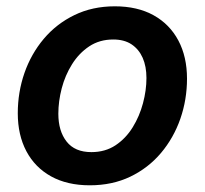

<svg xmlns="http://www.w3.org/2000/svg" viewBox="-20 -564 636 596"><path d="M258.8 11.2Q188.5 11.2 138.4 -16.6Q88.4 -44.4 61.8 -94.7Q35.2 -145 35.2 -212.4Q35.2 -277.8 55.9 -337.4Q76.7 -397 116 -443.6Q155.3 -490.2 211.2 -517.3Q267.1 -544.4 336.4 -544.4Q406.7 -544.4 456.8 -516.6Q506.8 -488.8 533.7 -438.2Q560.5 -387.7 560.5 -319.8Q560.5 -254.9 539.8 -195.3Q519 -135.7 479.7 -89.1Q440.4 -42.5 384.5 -15.6Q328.6 11.2 258.8 11.2ZM263.7 -91.8Q306.6 -91.8 338.6 -113Q370.6 -134.3 391.8 -168.7Q413.1 -203.1 423.8 -243.4Q434.6 -283.7 434.6 -321.8Q434.6 -357.9 422.9 -384.5Q411.1 -411.1 388.4 -426.3Q365.7 -441.4 331.5 -441.4Q289.1 -441.4 257.1 -420.2Q225.1 -398.9 203.6 -364.5Q182.1 -330.1 171.6 -289.8Q161.1 -249.5 161.1 -210.9Q161.1 -157.2 186.8 -124.5Q212.4 -91.8 263.7 -91.8Z"/></svg>

Font: Inter 20pt SemiBold
Style: Italic
Weight: 600
Italic angle: -9.3988°
Version: Version 4.001;git-66647c0bb